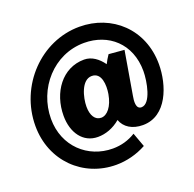

<svg xmlns="http://www.w3.org/2000/svg" viewBox="-153 -872 1239 1224"><g transform="rotate(-20 467.0 -260.0)"><path d="M432 194C502 194 573 176 637 141L602 45C556 74 503 89 447 89C279 89 140 -36 140 -223C140 -428 296 -607 503 -607C668 -607 798 -496 798 -309C798 -239 772 -96 708 -96C669 -96 675 -151 681 -183L731 -477L626 -486C613 -467 603 -450 593 -430C561 -475 518 -507 467 -507C318 -507 222 -372 222 -214C222 -99 283 -13 383 -13C435 -13 489 -32 536 -72C555 -19 606 14 678 14C842 14 906 -176 906 -316C906 -555 730 -714 510 -714C249 -714 31 -487 31 -215C31 24 209 194 432 194ZM444 -121C403 -121 379 -160 379 -219C379 -281 407 -392 477 -392C544 -392 548 -306 538 -247C524 -167 485 -121 444 -121Z"/></g></svg>

Font: Fixel Text 20240404 ExtraBold
Style: Italic
Weight: 800
Width: 4
Italic angle: -10°
Designer: AlfaBravo + MacPaw
Foundry: Kyrylo Tkachov, Marchela Mozhyna, Serhii Makarenko, Maria Weinstein, Zakhar Kryvoshyya
Version: Version 1.211;Glyphs 3.2 (3225)